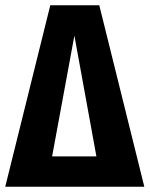

<svg xmlns="http://www.w3.org/2000/svg" viewBox="-29 -713 571 733"><path d="M350 -693 522 0H-9L163 -693ZM255 -577 170 -116H339Z"/></svg>

Font: Fira Sans Extra Condensed
Style: Bold
Weight: 700
Width: 1
Designer: Carrois Corporate & Edenspiekermann AG
Foundry: Carrois Corporate GbR & Edenspiekermann AG
Version: Version 4.203